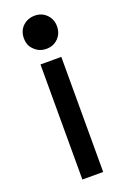

<svg xmlns="http://www.w3.org/2000/svg" viewBox="-141 -555 524 806"><g transform="rotate(-20 121.5 -151.5)"><path d="M173 206H80V-308H173ZM74 -489Q96 -509 127 -509Q158 -509 179 -488Q200 -467 200 -435Q200 -403 179 -382Q158 -361 127 -361Q95 -361 74 -382Q52 -401 52 -435Q52 -468 74 -489Z"/></g></svg>

Font: Rilu
Style: Bold
Weight: 500
Designer: Alí Sinisterra
Foundry: Alí Sinisterra
Version: ""